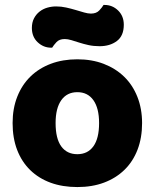

<svg xmlns="http://www.w3.org/2000/svg" viewBox="-20 -741 626 777"><path d="M293 16Q233 16 185 -1.5Q137 -19 102.5 -52.5Q68 -86 49.5 -134Q31 -182 31 -243Q31 -302 50 -350Q69 -398 103.5 -431.5Q138 -465 186 -483Q234 -501 293 -501Q352 -501 400 -482.5Q448 -464 482.5 -430.5Q517 -397 536 -349Q555 -301 555 -243Q555 -183 536.5 -135Q518 -87 483.5 -53.5Q449 -20 401 -2Q353 16 293 16ZM205 -243Q205 -180 228 -148.5Q251 -117 293 -117Q335 -117 358 -149Q381 -181 381 -243Q381 -303 358 -335.5Q335 -368 293 -368Q251 -368 228 -335.5Q205 -303 205 -243ZM348 -686Q370 -686 382 -699Q394 -712 399 -721H403Q435 -721 458 -698.5Q481 -676 481 -641Q481 -596 453 -575Q425 -554 383 -554Q359 -554 338.5 -558.5Q318 -563 301 -568.5Q284 -574 269 -578.5Q254 -583 242 -583Q220 -583 208.5 -570.5Q197 -558 191 -548H187Q156 -548 132.5 -570Q109 -592 109 -628Q109 -650 117.5 -666.5Q126 -683 140 -694Q154 -705 171.5 -710Q189 -715 207 -715Q228 -715 248 -710.5Q268 -706 286.5 -700.5Q305 -695 320.5 -690.5Q336 -686 348 -686Z"/></svg>

Font: Baloo 2 Latin ExtraBold
Style: Regular
Weight: 400
Designer: Sarang Kulkarni and Ek Type
Foundry: Ek Type
Version: Version 1.001